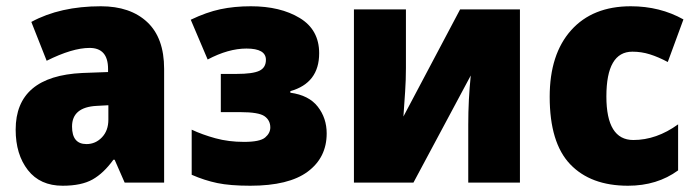

<svg xmlns="http://www.w3.org/2000/svg" viewBox="-20 -583 2227 613"><path d="M326 -201Q326 -166 305.5 -144.5Q285 -123 256 -123Q210 -123 210 -179Q210 -241 289 -245L326 -247ZM80 -513 129 -389Q211 -430 266 -430Q325 -430 325 -363V-353L243 -350Q30 -340 30 -169Q30 -90 69 -40Q108 10 180 10Q240 10 275.5 -10Q311 -30 342 -73H346L378 0H504V-363Q504 -462 450 -512.5Q396 -563 302 -563Q172 -563 80 -513Z M589 -520 643 -393Q709 -428 767 -428Q829 -428 829 -392Q829 -367 808 -357Q787 -347 735 -347H685V-225H747Q806 -225 824.5 -212Q843 -199 843 -176Q843 -158 826.5 -144Q810 -130 759 -130Q710 -130 668 -141.5Q626 -153 592 -169V-25Q633 -7 674 1.5Q715 10 779 10Q902 10 962.5 -35Q1023 -80 1023 -157Q1023 -206 994.5 -242.5Q966 -279 907 -287V-292Q999 -318 999 -413Q999 -488 937 -525.5Q875 -563 781 -563Q728 -563 683.5 -553.5Q639 -544 589 -520Z M1110 -553V0H1300L1483 -342Q1475 -265 1475 -185V0H1640V-553H1449L1268 -211Q1271 -254 1273.5 -291Q1276 -328 1276 -366V-553Z M2145 -39V-186Q2076 -136 2002 -136Q1916 -136 1916 -275Q1916 -418 1999 -418Q2028 -418 2055 -409.5Q2082 -401 2112 -385L2162 -521Q2087 -563 1994 -563Q1872 -563 1803.5 -486.5Q1735 -410 1735 -274Q1735 -127 1800.5 -58.5Q1866 10 1985 10Q2078 10 2145 -39Z"/></svg>

Font: Noto Sans UI SemiCondensed Black
Style: Regular
Weight: 900
Width: 4
Designer: Monotype Design Team
Foundry: Monotype Imaging Inc.
Version: 1.001